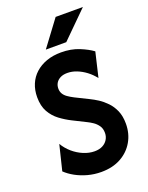

<svg xmlns="http://www.w3.org/2000/svg" viewBox="-155 -900 767 993"><g transform="rotate(-20 229.0 -403.5)"><path d="M227.1 13.9Q188.9 13.9 153.1 4.2Q117.4 -5.6 87.8 -21.9Q58.3 -38.2 37.5 -58.3L71.5 -197.2Q88.2 -168.8 113.9 -146.5Q139.6 -124.3 170.1 -111.5Q200.7 -98.6 231.2 -98.6Q256.9 -98.6 275 -108Q293.1 -117.4 303.1 -133.7Q313.2 -150 313.2 -170.1Q313.2 -194.4 301.7 -210.4Q290.3 -226.4 274.7 -236.8Q259 -247.2 247.2 -252.8L173.6 -289.6Q141.7 -305.6 112.5 -327.4Q83.3 -349.3 64.9 -381.9Q46.5 -414.6 46.5 -462.5Q46.5 -502.1 60.1 -534.4Q73.6 -566.7 99.3 -589.9Q125 -613.2 160.8 -626Q196.5 -638.9 241 -638.9Q296.5 -638.9 339.9 -621.2Q383.3 -603.5 410.4 -583.3L378.5 -447.9Q359.7 -472.2 336.1 -489.9Q312.5 -507.6 286.8 -517.7Q261.1 -527.8 235.4 -527.8Q212.5 -527.8 196.9 -519.8Q181.2 -511.8 172.9 -498.3Q164.6 -484.7 164.6 -467.4Q164.6 -451.4 171.9 -438.9Q179.2 -426.4 193.1 -416.7Q206.9 -406.9 225.7 -397.2L300 -360.4Q318.8 -351.4 341 -337.2Q363.2 -322.9 384 -301.4Q404.9 -279.9 418.1 -249.7Q431.2 -219.4 431.2 -177.8Q431.2 -123.6 406.2 -80.2Q381.2 -36.8 335.8 -11.5Q290.3 13.9 227.1 13.9ZM172.9 -679.2 278.5 -820.8H428.5L285.4 -679.2Z"/></g></svg>

Font: Afacad Flux
Style: Bold
Weight: 700
Designer: Kristian Moeller
Foundry: Dicotype
Version: Version 1.100